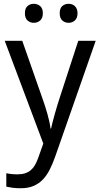

<svg xmlns="http://www.w3.org/2000/svg" viewBox="-20 -751 529 1011"><path d="M4.9 -536.1H97.2L202.1 -236.8Q209 -217.3 216.1 -195.8Q223.1 -174.3 229.2 -152.8Q235.4 -131.3 239.7 -111.3Q244.1 -91.3 246.1 -74.2H249Q251.5 -86.4 256.8 -107.4Q262.2 -128.4 268.8 -152.1Q275.4 -175.8 282.5 -198.7Q289.6 -221.7 294.9 -237.8L392.1 -536.1H483.9L272 69.8Q258.3 109.4 242.4 140.9Q226.6 172.4 205.6 194.3Q184.6 216.3 156.2 228.3Q127.9 240.2 88.9 240.2Q63.5 240.2 44.9 237.5Q26.4 234.9 13.2 231.9V161.1Q23.4 163.6 39.1 165.3Q54.7 167 71.8 167Q95.2 167 112.3 161.4Q129.4 155.8 142.1 145Q154.8 134.3 163.8 118.7Q172.9 103 180.2 83L208 4.9ZM111.3 -681.2Q111.3 -707.5 125 -719.2Q138.7 -731 158.2 -731Q177.2 -731 191.4 -719Q205.6 -707 205.6 -681.2Q205.6 -655.3 191.4 -643.1Q177.2 -630.9 158.2 -630.9Q138.7 -630.9 125 -643.1Q111.3 -655.3 111.3 -681.2ZM294.4 -681.2Q294.4 -707.5 308.1 -719.2Q321.8 -731 341.3 -731Q350.6 -731 359.1 -728Q367.7 -725.1 374 -719Q380.4 -712.9 384.3 -703.6Q388.2 -694.3 388.2 -681.2Q388.2 -655.3 374 -643.1Q359.9 -630.9 341.3 -630.9Q321.8 -630.9 308.1 -643.1Q294.4 -655.3 294.4 -681.2Z"/></svg>

Font: Droid Sans
Style: Regular
Weight: 400
Foundry: Ascender Corporation
Version: Version 1.00 build 114